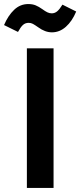

<svg xmlns="http://www.w3.org/2000/svg" viewBox="-52 -930 397 950"><path d="M213 0H81V-691H213ZM137 -795Q120 -807 110.5 -812Q101 -817 90 -817Q73 -817 61.5 -806.5Q50 -796 37 -772L-32 -806Q-12 -853 18 -881.5Q48 -910 88 -910Q109 -910 124.5 -903.5Q140 -897 157 -885Q172 -874 182.5 -869Q193 -864 204 -864Q219 -864 231 -874Q243 -884 257 -907L325 -873Q305 -825 274 -797.5Q243 -770 205 -770Q171 -770 137 -795Z"/></svg>

Font: Fira Sans Medium
Style: Regular
Weight: 500
Designer: bBox Type GmbH & Carrois Corporate GbR & Edenspiekermann AG
Foundry: bBox Type GmbH & Carrois Corporate GbR & Edenspiekermann AG
Version: Version 4.301